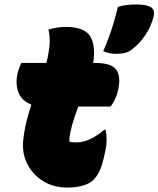

<svg xmlns="http://www.w3.org/2000/svg" viewBox="-20 -833 712 863"><path d="M455 -250Q464 -204 454 -157Q446 -118 437.5 -90Q429 -62 411 -37Q378 10 282 10Q220 10 173 -19.5Q126 -49 102.5 -96.5Q79 -144 84 -199Q89 -247 99 -287Q109 -327 121 -363Q76 -380 62 -420Q48 -460 60 -508Q64 -522 67.5 -531Q71 -540 76 -550H188Q196 -577 199 -602Q204 -628 203.5 -653.5Q203 -679 198 -700Q237 -712 276 -712Q357 -712 384 -672Q411 -632 399 -550H410Q481 -550 503 -519Q525 -488 510 -425Q506 -406 496.5 -386Q487 -366 477 -354H332Q324 -333 317 -312.5Q310 -292 304 -271Q297 -243 294 -225.5Q291 -208 292 -196Q297 -195 304 -194Q311 -193 324 -193Q382 -193 449 -250ZM592 -813Q640 -813 659 -800Q678 -787 670 -757Q659 -714 634.5 -677Q610 -640 576 -613Q560 -600 542.5 -595.5Q525 -591 502 -591Q483 -591 468 -595Q453 -599 444 -603Q460 -640 470 -667.5Q480 -695 489.5 -726Q499 -757 510 -802Q530 -808 550 -810.5Q570 -813 592 -813Z"/></svg>

Font: Recursive Sn Csl St XBk
Style: Italic
Weight: 1000
Italic angle: -15°
Version: Version 1.085;hotconv 1.1.0;makeotfexe 2.6.0; ttfautohint (v